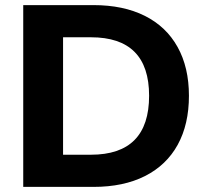

<svg xmlns="http://www.w3.org/2000/svg" viewBox="-20 -732 811 752"><path d="M71 -712H346Q463 -712 547 -670Q631 -628 675.5 -548Q720 -468 720 -357Q720 -245 676 -165Q632 -85 548 -42.5Q464 0 346 0H71ZM336 -126Q564 -126 564 -357Q564 -586 336 -586H227V-126Z"/></svg>

Font: Muli ExtraBold
Style: Regular
Weight: 800
Designer: Vernon Adams
Foundry: Vernon Adams
Version: Version 2.000